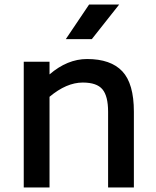

<svg xmlns="http://www.w3.org/2000/svg" viewBox="-20 -829 692 849"><path d="M507 -809 386 -656H271L374 -809ZM365 -568Q470 -568 521 -513.5Q572 -459 572 -335V0H458V-335Q458 -404 433 -434Q408 -464 346 -464Q274 -464 199 -401V0H85V-556H199V-500Q278 -568 365 -568Z"/></svg>

Font: Biryani DemiBold
Style: Regular
Weight: 600
Designer: Dan Reynolds and Mathieu Réguer
Foundry: Dan Reynolds and Mathieu Réguer
Version: Version 1.003;PS 001.003;hotconv 1.0.70;makeotf.lib2.5.58329